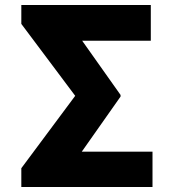

<svg xmlns="http://www.w3.org/2000/svg" viewBox="-20 -749 698 769"><path d="M462.9 -368.7V-362.3L307.6 -141.6H590.8V0H65.4V-75.2L281.2 -365.2L65.4 -653.3V-729H584V-585.9H309.1Z"/></svg>

Font: Inter Tight ExtraBold
Style: Regular
Weight: 800
Designer: Rasmus Andersson
Foundry: rsms
Version: Version 3.004; ttfautohint (v1.8.4.7-5d5b)